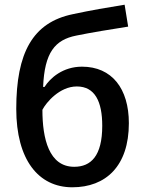

<svg xmlns="http://www.w3.org/2000/svg" viewBox="-20 -785 615 815"><path d="M49 -323C49 -107 143 10 287 10C429 10 527 -80 527 -262C527 -409 455 -502 328 -502C247 -502 193 -454 169 -416H163C169 -562 213 -616 304 -634C362 -646 459 -662 524 -672L509 -765C440 -754 364 -741 290 -725C118 -690 49 -560 49 -323ZM295 -77C188 -77 160 -196 160 -319C176 -350 233 -418 306 -418C383 -418 414 -354 414 -251C414 -123 366 -77 295 -77Z"/></svg>

Font: Noto Sans Thai Medium
Style: Regular
Weight: 500
Designer: Monotype Design Team
Foundry: Monotype Imaging Inc.
Version: Version 1.901